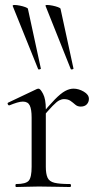

<svg xmlns="http://www.w3.org/2000/svg" viewBox="-20 -751 404 771"><path d="M143 -271 139 -282Q176 -327 200 -351.5Q224 -376 241.5 -385.5Q259 -395 275 -395Q296 -395 316.5 -383Q337 -371 337 -354Q337 -341 328.5 -332Q320 -323 304 -323Q291 -323 282 -331Q273 -339 263 -346Q253 -353 237 -353Q228 -353 218 -348Q208 -343 191 -325.5Q174 -308 143 -271ZM45 0Q42 0 42 -6Q42 -12 45 -12Q84 -12 95.5 -25.5Q107 -39 107 -81V-279Q107 -312 99.5 -327.5Q92 -343 72 -343Q62 -343 48.5 -339Q35 -335 18 -328Q14 -327 11.5 -332Q9 -337 13 -339L129 -394Q132 -395 135 -395Q142 -395 153 -374Q164 -353 164 -313V-81Q164 -53 171 -37.5Q178 -22 199 -17Q220 -12 261 -12Q265 -12 265 -6Q265 0 261 0Q237 0 204.5 -1Q172 -2 136 -2Q110 -2 86 -1Q62 0 45 0ZM264 -474Q265 -471 270.5 -472.5Q276 -474 275 -476L223 -716Q222 -719 212.5 -722.5Q203 -726 190.5 -728.5Q178 -731 169.5 -731Q161 -731 163 -727ZM133 -474Q134 -471 139.5 -472.5Q145 -474 144 -476L92 -716Q91 -719 81.5 -722.5Q72 -726 59.5 -728.5Q47 -731 38.5 -731Q30 -731 31 -727Z"/></svg>

Font: Cormorant Garamond Light
Style: Regular
Weight: 400
Version: Version 4.001